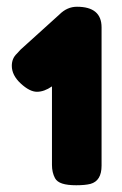

<svg xmlns="http://www.w3.org/2000/svg" viewBox="-20 -765 361 569"><path d="M208 -745Q281 -745 281 -684V-274Q281 -229 248 -220Q232 -216 206 -216Q180 -216 164.5 -221Q149 -226 143 -237Q134 -254 134 -276V-509Q111 -493 89.5 -493Q68 -493 41.5 -517.5Q15 -542 15 -570Q15 -592 30 -606L41 -618Q152 -718 156 -722Q179 -745 208 -745Z"/></svg>

Font: Fredoka One
Style: Regular
Weight: 400
Version: Version 1.001;April 7, 2020;FontCreator 12.0.0.2522 64-bit